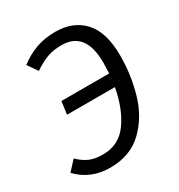

<svg xmlns="http://www.w3.org/2000/svg" viewBox="-169 -814 877 941"><g transform="rotate(-30 269.5 -344.0)"><path d="M499 -440Q499 -330 469 -227.5Q439 -125 368 -56.5Q297 12 183 12Q72 12 0 -64L49 -117Q78 -89 108 -75.5Q138 -62 184 -62Q275 -62 327 -135Q379 -208 399 -319H128L138 -391H408Q410 -433 410 -451Q410 -628 275 -628Q229 -628 194 -615.5Q159 -603 116 -574L77 -630Q123 -665 172 -682.5Q221 -700 280 -700Q382 -700 440.5 -636Q499 -572 499 -440Z"/></g></svg>

Font: FiraGO Book
Style: Italic
Weight: 350
Italic angle: -8°
Designer: bBox Type GmbH
Foundry: bBox Type GmbH
Version: Version 1.001